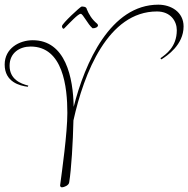

<svg xmlns="http://www.w3.org/2000/svg" viewBox="-20 -766 805 821"><path d="M101 -400C68 -408 21 -427 21 -485C21 -540 64 -567 111 -567C250 -567 268 -393 268 -283C268 -196 245 -34 237 27C237 32 241 35 245 35C253 35 275 27 276 13C285 -42 292 -158 294 -251C339 -454 442 -717 651 -717C710 -717 736 -675 736 -637C736 -564 688 -533 666 -517L670 -512C694 -527 765 -574 765 -653C765 -715 711 -746 657 -746C453 -746 343 -498 295 -309C293 -433 261 -594 120 -594C62 -594 0 -559 0 -490C0 -415 65 -399 99 -395ZM255 -645C279 -669 314 -707 325 -707C335 -707 355 -662 376 -645C390 -645 399 -651 399 -658C399 -660 397 -663 395 -665C373 -683 360 -705 351 -727C350 -739 331 -738 329 -738C324 -738 245 -665 245 -654C245 -649 248 -643 252 -643C253 -643 254 -644 255 -645Z"/></svg>

Font: Stalemate
Style: Regular
Weight: 400
Designer: Astigmatic (AOETI)
Foundry: Astigmatic (AOETI)
Version: Version 001.000